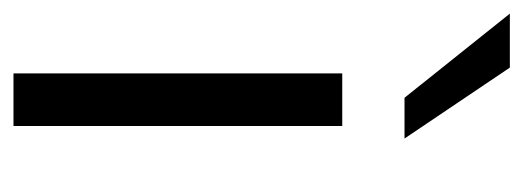

<svg xmlns="http://www.w3.org/2000/svg" viewBox="-282 -524 795 292"><g transform="rotate(90 116.0 -377.5)"><path d="M161.1 0H81.1V-500H161.1ZM180.2 -594.7H118.2L-9.8 -754.9H72.3Z"/></g></svg>

Font: Segoe UI Historic
Style: Regular
Weight: 400
Foundry: Microsoft Corporation
Version: Version 1.03